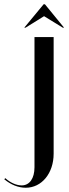

<svg xmlns="http://www.w3.org/2000/svg" viewBox="-23 -873 323 902"><path d="M91 -743H97L184 -797L272 -743H278L188 -853H182ZM-3 -31C28 -5 63 9 98 9C173 9 229 -59 229 -151V-699H139V-87C139 -35 116 -2 79 -2C54 -2 25 -15 2 -36Z"/></svg>

Font: Moniqa SemBd Display
Style: Regular
Weight: 600
Designer: Rajesh Rajput
Foundry: Rajesh Rajput
Version: Version 1.000